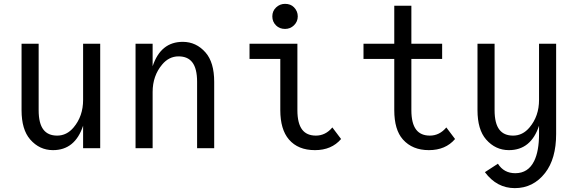

<svg xmlns="http://www.w3.org/2000/svg" viewBox="-20 -762 2970 987"><path d="M495.1 0H407.2V-115.7Q365.7 9.8 252.4 9.8Q183.1 9.8 135.3 -44.9Q90.8 -95.7 90.8 -195.8V-537.1H178.7V-195.8Q178.7 -127 203.6 -95.2Q227.1 -64.9 273.9 -64.9Q323.2 -64.9 358.4 -106.9Q407.2 -165 407.2 -248V-537.1H495.1Z M676.8 0V-537.1H764.6V-421.4Q806.2 -546.9 919.4 -546.9Q988.8 -546.9 1036.6 -492.2Q1081.1 -441.4 1081.1 -341.3V0H993.2V-341.3Q993.2 -410.2 968.3 -441.9Q944.8 -472.2 897.9 -472.2Q848.6 -472.2 813.5 -430.2Q764.6 -372.1 764.6 -289.1V0Z M1445.3 -742.2Q1474.1 -742.2 1491.2 -724.6Q1510.7 -704.6 1510.7 -677.7Q1510.7 -650.9 1491.2 -631.8Q1472.2 -613.3 1445.3 -613.3Q1417.5 -613.3 1399.4 -630.9Q1379.9 -649.9 1379.9 -677.7Q1379.9 -705.6 1399.4 -723.9Q1418.9 -742.2 1445.3 -742.2ZM1733.4 -47.4Q1684.6 9.8 1599.1 9.8Q1512.2 9.8 1465.3 -44.9Q1420.9 -96.7 1420.9 -195.8V-459H1262.7V-537.1H1508.8V-195.8Q1508.8 -127.4 1533.7 -95.2Q1557.1 -64.9 1604 -64.9Q1653.3 -64.9 1688.5 -106.9Z M2184.6 9.8Q2100.1 9.8 2051.3 -44.9Q2006.8 -94.7 2006.8 -195.8V-459H1848.6V-537.1H2006.8V-732.4H2094.7V-537.1H2252.9V-459H2094.7V-195.8Q2094.7 -127.4 2119.6 -95.2Q2143.1 -64.9 2189.9 -64.9Q2239.3 -64.9 2274.4 -106.9L2319.3 -47.4Q2270.5 9.8 2184.6 9.8Z M2596.2 9.8Q2526.9 9.8 2479 -44.9Q2434.6 -95.7 2434.6 -195.8V-537.1H2522.5V-195.8Q2522.5 -127 2547.4 -95.2Q2570.8 -64.9 2617.7 -64.9Q2667 -64.9 2702.1 -106.9Q2751 -165 2751 -248V-537.1H2838.9V-73.2Q2838.9 54.2 2782.2 127Q2721.2 205.1 2626.5 205.1Q2533.7 205.1 2472.7 123L2539.6 79.6Q2570.3 128.4 2628.9 128.4Q2695.3 128.4 2726.1 65.4Q2751 14.2 2751 -73.2V-115.7Q2709.5 9.8 2596.2 9.8Z"/></svg>

Font: Consola Mono
Style: Book
Weight: 400
Monospace: yes
Designer: Wojciech Kalinowski "wmk69" (wmk69@o2.pl)
Foundry: Wojciech Kalinowski "wmk69" (wmk69@o2.pl)
Version: Version 2.1.0